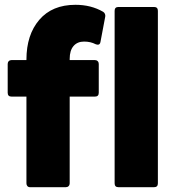

<svg xmlns="http://www.w3.org/2000/svg" viewBox="-20 -779 735 799"><path d="M105 0Q98 0 94 -4.5Q90 -9 90 -16V-377H28Q12 -377 12 -393V-513Q12 -520 16.5 -524.5Q21 -529 28 -529H90V-531Q90 -634 143.5 -696.5Q197 -759 294 -759Q359 -759 409 -730Q414 -727 416.5 -721.5Q419 -716 418 -710L398 -604Q396 -593 387 -593Q384 -593 378 -595Q357 -606 330 -606Q302 -606 286 -587.5Q270 -569 270 -534V-529H375Q382 -529 386.5 -524.5Q391 -520 391 -513V-393Q391 -377 375 -377H270V-16Q270 -9 265.5 -4.5Q261 0 254 0ZM473 0Q457 0 457 -16V-734Q457 -750 473 -750H621Q637 -750 637 -734V-16Q637 0 621 0Z"/></svg>

Font: LINE Seed Sans TH App ExtraBold
Style: Regular
Weight: 800
Designer: Dalton Maag Ltd | Thai characters by Cadson Demak Co.,Ltd.
Foundry: Dalton Maag Ltd
Version: Version 1.003